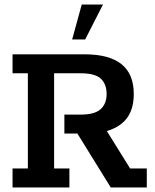

<svg xmlns="http://www.w3.org/2000/svg" viewBox="-20 -821 680 841"><path d="M35 0V-83H102V-500H35V-583H352Q458 -583 512 -540Q566 -497 566 -409Q566 -321 511.5 -278.5Q457 -236 362 -236H344L430 -276L550 -83H623V0H465L319 -236H262V-319H333Q395 -319 421 -343Q447 -367 447 -409Q447 -452 422 -476Q397 -500 333 -500H217V-83H284V0ZM296 -648 338 -801H431L353 -648Z"/></svg>

Font: Rokkitt SemiBold SemiBold
Style: Regular
Weight: 600
Version: Version 3.103